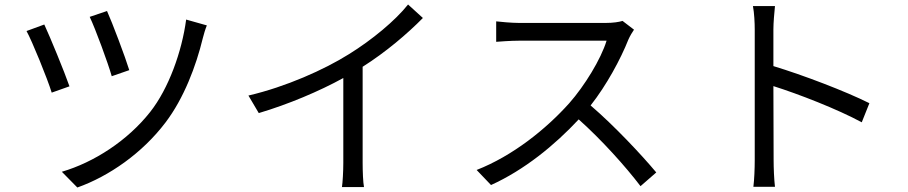

<svg xmlns="http://www.w3.org/2000/svg" viewBox="-20 -801 4040 854"><path d="M456 -752 379 -726C404 -674 461 -519 477 -462L555 -489C538 -545 478 -704 456 -752ZM808 -714C789 -571 730 -407 648 -303C547 -175 398 -79 255 -37L324 33C465 -17 613 -120 716 -256C798 -364 852 -507 882 -631C886 -647 893 -671 900 -688ZM177 -692 98 -663C122 -620 191 -451 210 -389L289 -417C266 -483 203 -636 177 -692Z M1795 -781C1739 -710 1634 -623 1532 -560C1422 -491 1252 -415 1085 -376L1131 -298C1262 -337 1400 -395 1507 -454V-76C1507 -38 1504 12 1501 31H1599C1595 11 1593 -38 1593 -76V-504C1696 -569 1792 -651 1861 -721Z M2749 -708C2733 -703 2707 -699 2674 -699H2288C2258 -699 2201 -704 2187 -706V-615C2198 -616 2253 -620 2288 -620H2678C2653 -538 2580 -419 2512 -342C2409 -227 2261 -108 2100 -45L2164 22C2312 -45 2447 -155 2554 -270C2656 -179 2762 -61 2829 27L2899 -34C2834 -112 2712 -242 2607 -332C2678 -422 2741 -539 2775 -625C2781 -639 2794 -661 2800 -669Z M3847 -342C3741 -395 3552 -467 3420 -507V-670C3420 -700 3424 -743 3427 -774H3329C3335 -743 3337 -698 3337 -670V-88C3337 -51 3335 -2 3331 30H3427C3423 -3 3421 -56 3421 -88L3420 -418C3531 -383 3704 -316 3813 -257Z"/></svg>

Font: Noto Sans KR Regular
Style: Regular
Weight: 400
Designer: Ryoko NISHIZUKA  (kana & ideographs); Paul D. Hunt (Latin, Greek & Cyrillic); Wenlong ZHANG  (bopomofo); Sandoll Communi
Foundry: Adobe Systems Incorporated
Version: Version 1.004;PS 1.004;hotconv 1.0.82;makeotf.lib2.5.63406